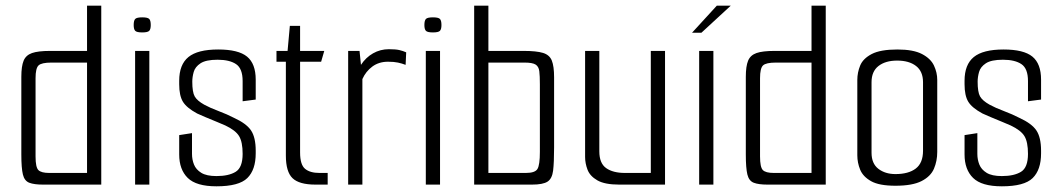

<svg xmlns="http://www.w3.org/2000/svg" viewBox="-20 -649 3726 675"><path d="M131 0Q100 0 83 -6.5Q66 -13 60.5 -35.5Q55 -58 55 -106V-379Q55 -416 63 -435.5Q71 -455 92.5 -462.5Q114 -470 156 -470H286V-629H336V0ZM286 -41V-429H161Q126 -429 115.5 -419Q105 -409 105 -374V-99Q105 -61 115 -51Q125 -41 153 -41Z M480 -535Q461 -535 455.5 -540.5Q450 -546 450 -561Q450 -577 455.5 -582.5Q461 -588 480 -588Q499 -588 504.5 -582.5Q510 -577 510 -561Q510 -546 504.5 -540.5Q499 -535 480 -535ZM455 0V-470H505V0Z M741 6Q670 6 640 -23.5Q610 -53 610 -106V-174L655 -181V-108Q655 -88 662 -70.5Q669 -53 687.5 -41.5Q706 -30 741 -30Q784 -30 808.5 -45Q833 -60 833 -108Q833 -150 820.5 -170.5Q808 -191 772 -208Q763 -212 742.5 -220.5Q722 -229 701.5 -237.5Q681 -246 673 -250Q636 -270 623 -291.5Q610 -313 610 -353V-365Q610 -422 642.5 -448.5Q675 -475 747 -475Q818 -475 848.5 -450Q879 -425 879 -369V-299L833 -293V-364Q833 -408 810 -423.5Q787 -439 745 -439Q704 -439 685 -426.5Q666 -414 661 -396Q656 -378 656 -362Q656 -325 664.5 -310Q673 -295 698 -281Q718 -270 748.5 -258.5Q779 -247 802 -235Q846 -215 862.5 -190.5Q879 -166 879 -119V-110Q879 -52 849.5 -23Q820 6 741 6Z M1089 0Q1032 0 1008.5 -22.5Q985 -45 985 -102V-432H952V-470H991L999 -558H1035V-470H1120L1109 -432H1035V-113Q1035 -70 1052.5 -55.5Q1070 -41 1103 -41H1132V0Z M1204 0V-470H1244L1249 -421Q1266 -447 1291.5 -461.5Q1317 -476 1347 -476Q1371 -476 1384 -473Q1397 -470 1408 -465L1406 -421Q1393 -426 1379 -429Q1365 -432 1344 -432Q1312 -432 1289 -415Q1266 -398 1254 -371V0Z M1502 -535Q1483 -535 1477.5 -540.5Q1472 -546 1472 -561Q1472 -577 1477.5 -582.5Q1483 -588 1502 -588Q1521 -588 1526.5 -582.5Q1532 -577 1532 -561Q1532 -546 1526.5 -540.5Q1521 -535 1502 -535ZM1477 0V-470H1527V0Z M1647 0V-629H1697V-470H1821Q1866 -470 1889 -463Q1912 -456 1920 -436Q1928 -416 1928 -377V-131Q1928 -77 1924.5 -49Q1921 -21 1905 -10.5Q1889 0 1850 0ZM1697 -41H1829Q1861 -41 1869.5 -55Q1878 -69 1878 -115V-353Q1878 -382 1876 -398.5Q1874 -415 1863 -422Q1852 -429 1824 -429H1697Z M2157 0Q2106 0 2080 -15Q2054 -30 2045.5 -52.5Q2037 -75 2037 -97V-470H2087V-117Q2087 -75 2111 -58Q2135 -41 2177 -41H2268V-470H2318V0Z M2438 -470H2488V0H2438ZM2413 -534 2500 -629H2549L2446 -534Z M2678 0Q2647 0 2630 -6.5Q2613 -13 2607.5 -35.5Q2602 -58 2602 -106V-379Q2602 -416 2610 -435.5Q2618 -455 2639.5 -462.5Q2661 -470 2703 -470H2833V-629H2883V0ZM2833 -41V-429H2708Q2673 -429 2662.5 -419Q2652 -409 2652 -374V-99Q2652 -61 2662 -51Q2672 -41 2700 -41Z M3128 4Q3071 4 3042.5 -12Q3014 -28 3004 -52.5Q2994 -77 2994 -103V-368Q2994 -394 3004 -418.5Q3014 -443 3044.5 -459Q3075 -475 3135 -475Q3191 -475 3221.5 -459Q3252 -443 3263.5 -418.5Q3275 -394 3275 -368V-115Q3275 -83 3263.5 -56Q3252 -29 3220 -12.5Q3188 4 3128 4ZM3128 -37Q3174 -37 3199.5 -56.5Q3225 -76 3225 -119V-360Q3225 -398 3200.5 -417Q3176 -436 3134 -436Q3093 -436 3068.5 -417Q3044 -398 3044 -360V-112Q3044 -74 3068 -55.5Q3092 -37 3128 -37Z M3502 6Q3431 6 3401 -23.5Q3371 -53 3371 -106V-174L3416 -181V-108Q3416 -88 3423 -70.5Q3430 -53 3448.5 -41.5Q3467 -30 3502 -30Q3545 -30 3569.5 -45Q3594 -60 3594 -108Q3594 -150 3581.5 -170.5Q3569 -191 3533 -208Q3524 -212 3503.5 -220.5Q3483 -229 3462.5 -237.5Q3442 -246 3434 -250Q3397 -270 3384 -291.5Q3371 -313 3371 -353V-365Q3371 -422 3403.5 -448.5Q3436 -475 3508 -475Q3579 -475 3609.5 -450Q3640 -425 3640 -369V-299L3594 -293V-364Q3594 -408 3571 -423.5Q3548 -439 3506 -439Q3465 -439 3446 -426.5Q3427 -414 3422 -396Q3417 -378 3417 -362Q3417 -325 3425.5 -310Q3434 -295 3459 -281Q3479 -270 3509.5 -258.5Q3540 -247 3563 -235Q3607 -215 3623.5 -190.5Q3640 -166 3640 -119V-110Q3640 -52 3610.5 -23Q3581 6 3502 6Z"/></svg>

Font: Smooch Sans
Style: Regular
Weight: 400
Designer: Robert E. Leuschke
Foundry: Robert E. Leuschke
Version: Version 1.010; ttfautohint (v1.8.3)